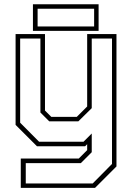

<svg xmlns="http://www.w3.org/2000/svg" viewBox="-20 -704 643 924"><path d="M158 0 55 -103V-540H196.5V-172L227 -141.5H349.5L399.5 -191.5V-540H540.5V97L437.5 200H80V59H359L399.5 18.5V-10L389.5 0ZM104 179H426L519 85V-518.5H421.5V-183.5L357 -120H217L174.5 -162.5V-518.5H77V-113.5L168 -22H382L421.5 -61.5V28.5L369 81H104ZM138.5 -555.5V-683.5H454.5V-555.5ZM161 -576.5H433V-662H161Z"/></svg>

Font: Tourney Thin ExtraLight
Style: Regular
Weight: 250
Version: Version 1.015